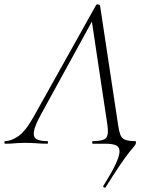

<svg xmlns="http://www.w3.org/2000/svg" viewBox="-58 -658 677 879"><path d="M425 200Q423 203 418 200Q413 197 415 193Q456 128 473.5 89Q491 50 489 31Q487 12 470 6Q453 0 427 0H367Q364 0 364 -6Q364 -12 367 -12Q416 -12 428 -27Q440 -42 434 -84L361 -570L378 -587L129 -133Q100 -80 97 -54Q94 -28 111 -20Q128 -12 158 -12Q162 -12 162 -6Q162 0 157 0Q138 0 111 -2Q84 -4 58 -4Q29 -4 10.5 -2Q-8 0 -34 0Q-38 0 -38 -6Q-38 -12 -34 -12Q-8 -12 24.5 -33.5Q57 -55 94 -120L382 -635Q384 -639 391.5 -637.5Q399 -636 400 -633L483 -84Q487 -57 493 -41Q499 -25 514.5 -18.5Q530 -12 560 -12Q564 -12 564.5 -8.5Q565 -5 564 -2Q563 4 556.5 11.5Q550 19 535 37.5Q520 56 493.5 94.5Q467 133 425 200Z"/></svg>

Font: Cormorant Infant Light
Style: Italic
Weight: 300
Italic angle: -10°
Designer: Christian Thalmann (Catharsis Fonts)
Foundry: Catharsis Fonts
Version: Version 4.001